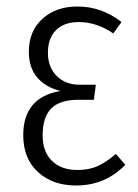

<svg xmlns="http://www.w3.org/2000/svg" viewBox="-20 -554 420 585"><path d="M215.8 -534.2Q290 -534.2 350.1 -486.8L325.2 -452.1Q274.4 -486.8 220.2 -486.8Q175.3 -486.8 150.6 -462.2Q126 -437.5 126 -393.1Q126 -350.1 152.3 -323Q178.7 -295.9 223.1 -295.9H272L266.1 -250H219.2Q162.6 -250 136.2 -223.6Q109.9 -197.3 109.9 -141.1Q109.9 -91.8 138.2 -64Q166.5 -36.1 215.8 -36.1Q252 -36.1 278.3 -48.3Q304.7 -60.5 333 -85L361.8 -51.8Q300.3 11.2 211.9 11.2Q140.6 11.2 95.7 -29.8Q50.8 -70.8 50.8 -142.1Q50.8 -257.3 164.1 -276.9Q117.7 -288.6 92.8 -318.6Q67.9 -348.6 67.9 -396Q67.9 -459.5 109.4 -496.8Q150.9 -534.2 215.8 -534.2Z"/></svg>

Font: Fira Sans Compressed Light
Style: Regular
Weight: 300
Width: 1
Designer: Carrois Corporate & Edenspiekermann AG
Foundry: Carrois Corporate GbR & Edenspiekermann AG
Version: Version 4.203;PS 004.203;hotconv 1.0.88;makeotf.lib2.5.64775